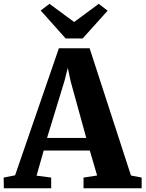

<svg xmlns="http://www.w3.org/2000/svg" viewBox="-42 -1004 776 1024"><path d="M38.5 -69 272 -746.5H436L656.5 -68L713.5 -57V0H403.5V-57L476 -68L437 -201H191L153 -67L231 -57V0H-21.5L-22.5 -57ZM418 -268.5 334.5 -571.5 319.5 -642 301.5 -571 209 -268.5ZM308 -799 175 -948 222 -983.5 353.5 -886.5 484.5 -983.5 532 -947 399 -799Z"/></svg>

Font: Merriweather 36pt ExtraBold
Style: Regular
Weight: 800
Designer: Eben Sorkin
Foundry: Eben Sorkin
Version: Version 2.100